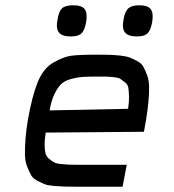

<svg xmlns="http://www.w3.org/2000/svg" viewBox="-20 -707 658 727"><path d="M248 -569Q215 -569 203 -584Q191 -599 198 -634Q203 -665 215.5 -676Q228 -687 257 -687Q290 -687 301 -672Q312 -657 306 -622Q300 -591 288 -580Q276 -569 248 -569ZM498 -569Q465 -569 453 -584.5Q441 -600 448 -634Q453 -664 466 -675.5Q479 -687 507 -687Q540 -687 551 -672Q562 -657 556 -622Q550 -591 538 -580Q526 -569 498 -569ZM268 0Q239 0 223 -0.5Q207 -1 183.5 -3Q160 -5 148 -10Q136 -15 120 -23.5Q104 -32 97 -45Q90 -58 82.5 -77Q75 -96 74.5 -121.5Q74 -147 76.5 -180.5Q79 -214 86 -256Q102 -345 123 -396.5Q144 -448 182 -470Q220 -492 250 -496Q280 -500 347 -500Q377 -500 394.5 -499.5Q412 -499 435.5 -496.5Q459 -494 471.5 -489Q484 -484 500 -475.5Q516 -467 523 -454Q530 -441 537 -422.5Q544 -404 544.5 -379Q545 -354 542 -321Q539 -288 532 -247L525 -208L153 -205Q149 -179 149 -160Q149 -141 152 -128Q155 -115 165 -106.5Q175 -98 183.5 -93Q192 -88 210 -86Q228 -84 240.5 -83.5Q253 -83 278 -83H460L444 0ZM168 -289 465 -295Q469 -321 468.5 -341Q468 -361 466 -374Q464 -387 453 -395.5Q442 -404 435.5 -408.5Q429 -413 408.5 -415Q388 -417 379 -417Q370 -417 343 -417Q308 -417 289.5 -415.5Q271 -414 247.5 -407.5Q224 -401 211 -388Q198 -375 186 -350.5Q174 -326 168 -289Z"/></svg>

Font: Hermit LightItalic
Style: Regular
Weight: 300
Italic angle: -10°
Designer: Pablo Caro
Version: Version 2.000;PS 002.000;hotconv 1.0.88;makeotf.lib2.5.64775